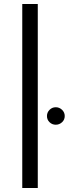

<svg xmlns="http://www.w3.org/2000/svg" viewBox="-20 -940 344 960"><path d="M91.3 0V-919.9H168.9V0ZM214.8 -359.9Q214.8 -377.9 227.8 -390.9Q240.7 -403.8 258.8 -403.8Q276.9 -403.8 290.3 -390.9Q303.7 -377.9 303.7 -359.9Q303.7 -341.3 290.3 -328.9Q276.9 -316.4 258.8 -316.4Q240.7 -316.4 227.8 -328.9Q214.8 -341.3 214.8 -359.9Z"/></svg>

Font: Now
Style: Regular
Weight: 400
Designer: Alfredo Marco Pradil
Foundry: Alfredo Marco Pradil
Version: Version 1.002;PS 001.002;hotconv 1.0.88;makeotf.lib2.5.64775